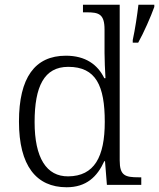

<svg xmlns="http://www.w3.org/2000/svg" viewBox="-20 -780 671 810"><path d="M261 10C344 10 390 -34 420 -100H423L431 0H576V-32H565C508 -32 485 -39 485 -103V-760H330V-728H346C397 -728 421 -721 421 -655V-557C421 -526 423 -485 425 -450H420C392 -508 340 -545 258 -545C127 -545 60 -452 60 -267C60 -81 133 10 261 10ZM540 -611V-600H563C587 -643 616 -709 631 -751V-760H564C559 -717 550 -657 540 -611ZM268 -36C176 -35 126 -114 126 -265C126 -415 166 -498 268 -498C385 -498 422 -418 422 -266C422 -118 378 -37 268 -36Z"/></svg>

Font: Noto Serif Tamil Light
Style: Italic
Weight: 300
Italic angle: -12°
Designer: Indian Type Foundry, Tom Grace, and the Monotype Design Team
Foundry: Monotype Imaging Inc.
Version: Version 2.003